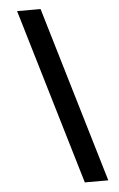

<svg xmlns="http://www.w3.org/2000/svg" viewBox="-63 -831 663 1067"><g transform="rotate(-5 268.0 -297.5)"><path d="M366 193 74 -788H205L497 193Z"/></g></svg>

Font: Be Vietnam
Style: Bold Italic
Weight: 700
Italic angle: -9.66701°
Designer: Gabriel Lam
Foundry: TypeRant
Version: Version 3.000